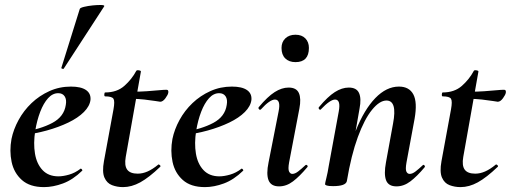

<svg xmlns="http://www.w3.org/2000/svg" viewBox="-20 -753 2088 785"><path d="M160 12Q102 12 69.5 -17Q37 -46 27.5 -91Q18 -136 27 -185Q35 -224 56 -262.5Q77 -301 109 -331.5Q141 -362 182 -380.5Q223 -399 270 -399Q311 -399 331.5 -385Q352 -371 350 -345Q347 -319 323 -295Q299 -271 259.5 -252Q220 -233 171.5 -219.5Q123 -206 73 -201L75 -214Q146 -225 194 -250.5Q242 -276 249 -324Q253 -346 244.5 -359Q236 -372 218 -372Q195 -372 176.5 -351.5Q158 -331 144.5 -296Q131 -261 124 -218Q116 -167 123 -125Q130 -83 154 -57.5Q178 -32 219 -32Q238 -32 262.5 -39Q287 -46 309 -63Q311 -65 314.5 -61Q318 -57 316 -55Q278 -18 237.5 -3Q197 12 160 12ZM241 -473Q240 -470 234.5 -472Q229 -474 231 -476L306 -716Q307 -721 323.5 -725Q340 -729 360 -731Q380 -733 394.5 -732.5Q409 -732 406 -727Z M483 12Q459 12 438 4Q417 -4 407 -27Q397 -50 405 -94L444 -306Q450 -339 444 -349Q438 -359 410 -359Q406 -359 406.5 -367Q407 -375 410 -375Q458 -375 488.5 -402Q519 -429 537 -463Q539 -467 548 -465.5Q557 -464 556 -460L494 -111Q488 -76 500 -59.5Q512 -43 543 -43Q563 -43 583.5 -52Q604 -61 627 -80Q629 -82 633.5 -78Q638 -74 635 -71Q589 -27 553.5 -7.5Q518 12 483 12ZM635 -337Q634 -337 615.5 -340Q597 -343 570.5 -346Q544 -349 516 -349L518 -378Q552 -378 580 -380Q608 -382 629 -384Q650 -386 661 -386Q666 -386 667.5 -382Q669 -378 668 -374Q667 -366 656.5 -351.5Q646 -337 635 -337Z M818 12Q760 12 727.5 -17Q695 -46 685.5 -91Q676 -136 685 -185Q693 -224 714 -262.5Q735 -301 767 -331.5Q799 -362 840 -380.5Q881 -399 928 -399Q969 -399 989.5 -385Q1010 -371 1008 -345Q1005 -319 981 -295Q957 -271 917.5 -252Q878 -233 829.5 -219.5Q781 -206 731 -201L733 -214Q804 -225 852 -250.5Q900 -276 907 -324Q911 -346 902.5 -359Q894 -372 876 -372Q853 -372 834.5 -351.5Q816 -331 802.5 -296Q789 -261 782 -218Q774 -167 781 -125Q788 -83 812 -57.5Q836 -32 877 -32Q896 -32 920.5 -39Q945 -46 967 -63Q969 -65 972.5 -61Q976 -57 974 -55Q936 -18 895.5 -3Q855 12 818 12Z M1121 9Q1088 9 1078 -16Q1068 -41 1078 -89L1119 -297Q1129 -346 1104 -346Q1094 -346 1079.5 -336Q1065 -326 1047 -306Q1043 -302 1039 -306.5Q1035 -311 1038 -315Q1074 -358 1103 -376.5Q1132 -395 1160 -395Q1192 -395 1202 -372.5Q1212 -350 1204 -309L1162 -89Q1157 -61 1162 -51.5Q1167 -42 1175 -42Q1186 -42 1199 -52Q1212 -62 1228 -77Q1232 -81 1236 -77Q1240 -73 1236 -69Q1205 -32 1178 -11.5Q1151 9 1121 9ZM1188 -499Q1162 -499 1146.5 -514Q1131 -529 1131 -557Q1131 -581 1146.5 -596Q1162 -611 1188 -611Q1214 -611 1228.5 -596Q1243 -581 1243 -557Q1243 -499 1188 -499Z M1601 9Q1568 9 1558.5 -16Q1549 -41 1558 -89L1587 -248Q1605 -342 1560 -342Q1532 -342 1501 -304Q1470 -266 1443 -192.5Q1416 -119 1398 -12L1380 -13Q1400 -132 1434.5 -218.5Q1469 -305 1514.5 -352Q1560 -399 1611 -399Q1653 -399 1670 -367Q1687 -335 1675 -267L1642 -89Q1637 -61 1641.5 -51.5Q1646 -42 1655 -42Q1666 -42 1679 -52Q1692 -62 1708 -77Q1711 -81 1715 -77Q1719 -73 1716 -69Q1685 -32 1658 -11.5Q1631 9 1601 9ZM1342 8Q1323 8 1316 5.5Q1309 3 1309 0Q1309 -4 1314.5 -26Q1320 -48 1324 -74L1365 -297Q1374 -346 1350 -346Q1340 -346 1325.5 -336Q1311 -326 1292 -306Q1289 -302 1285 -306.5Q1281 -311 1284 -315Q1320 -358 1349 -376.5Q1378 -395 1406 -395Q1438 -395 1448 -372.5Q1458 -350 1450 -309L1398 -12Q1393 8 1342 8Z M1863 12Q1839 12 1818 4Q1797 -4 1787 -27Q1777 -50 1785 -94L1824 -306Q1830 -339 1824 -349Q1818 -359 1790 -359Q1786 -359 1786.5 -367Q1787 -375 1790 -375Q1838 -375 1868.5 -402Q1899 -429 1917 -463Q1919 -467 1928 -465.5Q1937 -464 1936 -460L1874 -111Q1868 -76 1880 -59.5Q1892 -43 1923 -43Q1943 -43 1963.5 -52Q1984 -61 2007 -80Q2009 -82 2013.5 -78Q2018 -74 2015 -71Q1969 -27 1933.5 -7.5Q1898 12 1863 12ZM2015 -337Q2014 -337 1995.5 -340Q1977 -343 1950.5 -346Q1924 -349 1896 -349L1898 -378Q1932 -378 1960 -380Q1988 -382 2009 -384Q2030 -386 2041 -386Q2046 -386 2047.5 -382Q2049 -378 2048 -374Q2047 -366 2036.5 -351.5Q2026 -337 2015 -337Z"/></svg>

Font: Cormorant Light
Style: Italic
Weight: 300
Italic angle: -10°
Designer: Christian Thalmann (Catharsis Fonts)
Foundry: Catharsis Fonts
Version: Version 4.000